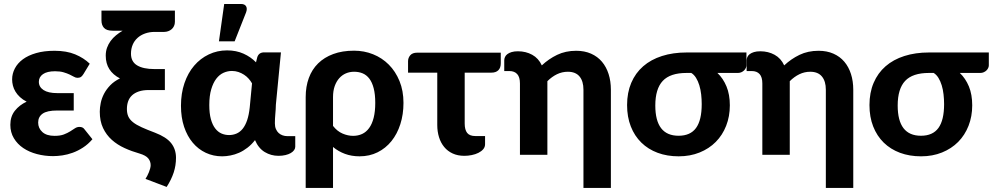

<svg xmlns="http://www.w3.org/2000/svg" viewBox="-20 -779 4995 966"><path d="M400 -406.5Q392.5 -394.5 386 -391Q379.5 -387.5 369.5 -387.5Q361 -387.5 352 -392.8Q343 -398 330.2 -404Q317.5 -410 300 -415.2Q282.5 -420.5 257 -420.5Q217 -420.5 196.2 -406Q175.5 -391.5 175.5 -367.5Q175.5 -341.5 199 -326Q222.5 -310.5 268 -310.5H351V-223H268Q216.5 -223 194.2 -207Q172 -191 172 -162.5Q172 -134 193 -114.8Q214 -95.5 254.5 -95.5Q283 -95.5 301.2 -102.5Q319.5 -109.5 333 -118Q346.5 -126.5 357 -133.5Q367.5 -140.5 380 -140.5Q397 -140.5 405 -128.5L445 -78.5Q423 -53 397.5 -36.5Q372 -20 345.8 -10.5Q319.5 -1 294 2.8Q268.5 6.5 247 6.5Q205 6.5 166 -3.8Q127 -14 97.2 -34Q67.5 -54 49.8 -83.5Q32 -113 32 -151Q32 -193 54.8 -221.8Q77.5 -250.5 114 -267.5Q94.5 -277.5 80.5 -290.5Q66.5 -303.5 57.8 -318Q49 -332.5 45 -348.2Q41 -364 41 -379.5Q41 -408.5 54.8 -434.8Q68.5 -461 95.2 -480.8Q122 -500.5 162 -512Q202 -523.5 254.5 -523.5Q315 -523.5 358.2 -505.5Q401.5 -487.5 431.5 -458.5Z M860 -669.5Q860 -657.5 855.5 -648Q851 -638.5 843.5 -632Q836 -625.5 826.2 -622Q816.5 -618.5 806.5 -618.5H759Q732 -618.5 709.8 -610.5Q687.5 -602.5 671.8 -588.2Q656 -574 647.5 -553.8Q639 -533.5 639 -509Q639 -468.5 670 -450Q701 -431.5 757 -431.5H809.5V-326H728.5Q699.5 -326 678.8 -319Q658 -312 644.5 -299.5Q631 -287 624.8 -269.5Q618.5 -252 618.5 -230.5Q618.5 -209 625.5 -193.2Q632.5 -177.5 649 -164.2Q665.5 -151 692.5 -138.8Q719.5 -126.5 759.5 -111.5Q817 -89.5 841.2 -58.8Q865.5 -28 865.5 15Q865.5 53.5 853.8 89.2Q842 125 818.5 161.5L712 121Q716 114.5 720.8 105.8Q725.5 97 729.2 87.5Q733 78 735.5 68.8Q738 59.5 738 52Q738 33 726 18Q714 3 682 -6.5Q643 -17.5 606.8 -34Q570.5 -50.5 542.8 -75.2Q515 -100 498.5 -134.8Q482 -169.5 482 -217Q482 -237.5 486.8 -260.8Q491.5 -284 503.2 -306.8Q515 -329.5 534.5 -349.8Q554 -370 583.5 -384.5Q548.5 -402.5 530.2 -431Q512 -459.5 512 -499Q512 -520.5 518.5 -538.8Q525 -557 536.5 -572.8Q548 -588.5 563.5 -601.2Q579 -614 597 -624.5H547Q516 -624.5 503.2 -638.8Q490.5 -653 490.5 -676.5V-725.5H860Z M890.5 0ZM1381 5Q1343.5 5 1312 -14Q1280.5 -33 1263 -74Q1245.5 -51.5 1225 -35.8Q1204.5 -20 1183 -10.5Q1161.5 -1 1139.5 3.2Q1117.5 7.5 1097.5 7.5Q1053.5 7.5 1015.5 -10.2Q977.5 -28 949.8 -61Q922 -94 906.2 -141Q890.5 -188 890.5 -247Q890.5 -309 908 -360.5Q925.5 -412 956.8 -448.5Q988 -485 1030.5 -505.2Q1073 -525.5 1122.5 -525.5Q1168.5 -525.5 1205.2 -509Q1242 -492.5 1268 -465.5L1274.5 -491.5Q1282.5 -515.5 1309 -515.5H1393.5L1368 -252.5Q1367.5 -228.5 1365.2 -204.8Q1363 -181 1363 -158.5Q1363 -142 1368.2 -129.8Q1373.5 -117.5 1382 -109.8Q1390.5 -102 1402 -98Q1413.5 -94 1426.5 -94H1465.5V-40.5Q1465.5 -32 1459.8 -23.8Q1454 -15.5 1443 -9Q1432 -2.5 1416.2 1.2Q1400.5 5 1381 5ZM1132.5 -99.5Q1152.5 -99.5 1170 -107Q1187.5 -114.5 1201 -131.2Q1214.5 -148 1223.5 -174.5Q1232.5 -201 1236.5 -239L1248 -359.5Q1241 -372 1231 -383.2Q1221 -394.5 1208 -403Q1195 -411.5 1179.5 -416.8Q1164 -422 1147 -422Q1125 -422 1104.5 -412.8Q1084 -403.5 1068.2 -383Q1052.5 -362.5 1042.8 -329.8Q1033 -297 1033 -250.5Q1033 -208.5 1041 -179.5Q1049 -150.5 1062.8 -132.8Q1076.5 -115 1094.5 -107.2Q1112.5 -99.5 1132.5 -99.5ZM1081.5 -571 1108 -759H1192.5Q1211.5 -759 1218.2 -747.2Q1225 -735.5 1218 -716.5L1160.5 -571Z M1518 -290.5Q1518 -343.5 1533.8 -386.5Q1549.5 -429.5 1580.5 -460Q1611.5 -490.5 1656.8 -507.2Q1702 -524 1761.5 -524Q1812 -524 1857 -506Q1902 -488 1936 -454Q1970 -420 1990 -371.2Q2010 -322.5 2010 -261.5Q2010 -203.5 1994.2 -154.2Q1978.5 -105 1949.5 -69Q1920.5 -33 1879.8 -12.8Q1839 7.5 1789 7.5Q1749 7.5 1715.8 -4.8Q1682.5 -17 1655.5 -39.5V166.5H1518ZM1655.5 -145.5Q1676.5 -118.5 1703.5 -107Q1730.5 -95.5 1756.5 -95.5Q1781.5 -95.5 1802 -105Q1822.5 -114.5 1837.2 -134.8Q1852 -155 1860 -186.5Q1868 -218 1868 -261.5Q1868 -304.5 1860.2 -334.5Q1852.5 -364.5 1838.5 -383Q1824.5 -401.5 1805 -409.8Q1785.5 -418 1761.5 -418Q1739.5 -418 1720.2 -409.8Q1701 -401.5 1686.8 -385.5Q1672.5 -369.5 1664 -345.8Q1655.5 -322 1655.5 -290.5Z M2033 -471Q2033 -488 2044.2 -501Q2055.5 -514 2079 -514H2499.5V-461Q2499.5 -437.5 2487.2 -425.5Q2475 -413.5 2452.5 -413.5H2318V-157.5Q2318 -126 2330.5 -110.2Q2343 -94.5 2372 -94.5H2420.5V-53.5Q2420.5 -39 2411.2 -28.2Q2402 -17.5 2387 -10Q2372 -2.5 2353.5 1.2Q2335 5 2316.5 5Q2283 5 2257.5 -6.8Q2232 -18.5 2214.8 -39.5Q2197.5 -60.5 2188.8 -88.8Q2180 -117 2180 -150V-413.5H2033Z M3053.5 166.5H2915.5V-327.5Q2915.5 -370.5 2895.8 -394.2Q2876 -418 2837 -418Q2808 -418 2782.2 -405.5Q2756.5 -393 2734 -370.5V0H2596V-359Q2596 -391 2582.2 -406.2Q2568.5 -421.5 2543 -421.5H2517V-475.5Q2517 -484 2520.8 -492.2Q2524.5 -500.5 2532.8 -506.8Q2541 -513 2554 -517Q2567 -521 2586 -521Q2625.5 -521 2657.5 -503.5Q2689.5 -486 2706 -450Q2740.5 -482.5 2783 -503Q2825.5 -523.5 2879 -523.5Q2921 -523.5 2953.8 -509Q2986.5 -494.5 3008.5 -468.5Q3030.5 -442.5 3042 -406.5Q3053.5 -370.5 3053.5 -327.5Z M3589.5 -412Q3618.5 -384.5 3635.2 -344Q3652 -303.5 3652 -249Q3652 -193.5 3633.5 -146.2Q3615 -99 3581.2 -65Q3547.5 -31 3500 -11.8Q3452.5 7.5 3394.5 7.5Q3336.5 7.5 3288.8 -10.2Q3241 -28 3206.8 -61.5Q3172.5 -95 3153.8 -142.8Q3135 -190.5 3135 -250.5Q3135 -313 3156 -362.2Q3177 -411.5 3216 -445.5Q3255 -479.5 3310.5 -497.2Q3366 -515 3435 -515H3735.5V-450Q3735.5 -444 3732.5 -437.2Q3729.5 -430.5 3724 -425Q3718.5 -419.5 3710.5 -415.8Q3702.5 -412 3693 -412ZM3510.5 -255Q3510.5 -279.5 3507.8 -304Q3505 -328.5 3498.5 -349.8Q3492 -371 3482 -387.2Q3472 -403.5 3458 -412H3434Q3352 -412 3314.5 -372Q3277 -332 3277 -248Q3277 -96 3394 -96Q3453.5 -96 3482 -135.2Q3510.5 -174.5 3510.5 -255Z M4273 166.5H4135V-327.5Q4135 -370.5 4115.2 -394.2Q4095.5 -418 4056.5 -418Q4027.5 -418 4001.8 -405.5Q3976 -393 3953.5 -370.5V0H3815.5V-359Q3815.5 -391 3801.8 -406.2Q3788 -421.5 3762.5 -421.5H3736.5V-475.5Q3736.5 -484 3740.2 -492.2Q3744 -500.5 3752.2 -506.8Q3760.5 -513 3773.5 -517Q3786.5 -521 3805.5 -521Q3845 -521 3877 -503.5Q3909 -486 3925.5 -450Q3960 -482.5 4002.5 -503Q4045 -523.5 4098.5 -523.5Q4140.5 -523.5 4173.2 -509Q4206 -494.5 4228 -468.5Q4250 -442.5 4261.5 -406.5Q4273 -370.5 4273 -327.5Z M4809 -412Q4838 -384.5 4854.8 -344Q4871.5 -303.5 4871.5 -249Q4871.5 -193.5 4853 -146.2Q4834.5 -99 4800.8 -65Q4767 -31 4719.5 -11.8Q4672 7.5 4614 7.5Q4556 7.5 4508.2 -10.2Q4460.5 -28 4426.2 -61.5Q4392 -95 4373.2 -142.8Q4354.5 -190.5 4354.5 -250.5Q4354.5 -313 4375.5 -362.2Q4396.5 -411.5 4435.5 -445.5Q4474.5 -479.5 4530 -497.2Q4585.5 -515 4654.5 -515H4955V-450Q4955 -444 4952 -437.2Q4949 -430.5 4943.5 -425Q4938 -419.5 4930 -415.8Q4922 -412 4912.5 -412ZM4730 -255Q4730 -279.5 4727.2 -304Q4724.5 -328.5 4718 -349.8Q4711.5 -371 4701.5 -387.2Q4691.5 -403.5 4677.5 -412H4653.5Q4571.5 -412 4534 -372Q4496.5 -332 4496.5 -248Q4496.5 -96 4613.5 -96Q4673 -96 4701.5 -135.2Q4730 -174.5 4730 -255Z"/></svg>

Font: Lato Heavy
Style: Regular
Weight: 800
Designer: Lukasz Dziedzic
Foundry: tyPoland Lukasz Dziedzic
Version: Version 2.007; 2014-02-27